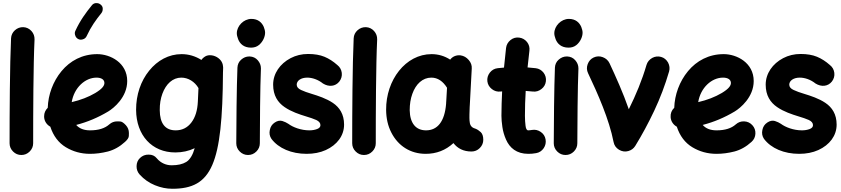

<svg xmlns="http://www.w3.org/2000/svg" viewBox="-20 -905 5316 1213"><path d="M127.4 -733.4C107.4 -733.9 89.4 -727.5 74.2 -713.9C59.1 -700.2 50.8 -683.1 49.8 -662.6C42 -493.7 40.5 -190.4 40.5 0C40.5 20 47.9 37.6 62.5 52.2C77.1 66.9 94.7 74.2 114.7 74.2C135.3 74.2 152.8 66.9 167.5 52.2C182.1 37.6 189.5 20 189.5 0C189.5 -189.5 190.4 -494.1 198.2 -655.8C198.7 -675.8 192.4 -693.8 178.7 -709C165 -724.1 147.9 -732.4 127.4 -733.4Z M770 -8.8C785.2 -22.5 793.5 -34.7 793.9 -45.9C794.4 -57.1 794.4 -63 794.4 -64.5C794.4 -83.5 788.1 -99.6 775.4 -113.8C761.7 -128.9 749.5 -137.2 738.8 -137.7C727.5 -138.2 721.7 -138.2 720.2 -138.2C701.2 -138.2 684.6 -131.8 670.4 -119.1C642.6 -94.2 602.1 -81.5 548.8 -81.5C510.3 -81.5 481.4 -92.8 461.4 -115.7C531.7 -133.8 599.1 -162.1 663.6 -200.7C699.2 -222.2 783.7 -291 783.7 -393.1C783.7 -508.3 677.2 -563 594.2 -563C500 -563 422.9 -521 368.7 -455.6C314.5 -390.1 284.2 -306.2 281.7 -224.1C266.6 -209 258.8 -191.4 258.8 -170.9V-165C260.3 -138.2 276.4 -116.2 297.9 -104.5C316.9 -46.4 349.6 -2.9 395.5 24.9C441.4 52.7 492.7 66.9 548.8 66.9C585.4 66.9 623 62 661.6 52.2C700.2 42 736.3 22 770 -8.8ZM589.8 -414.6C620.6 -414.6 639.6 -401.9 639.6 -380.9C639.6 -363.8 626.5 -344.2 582 -317.4C539.1 -292 489.3 -272.9 433.1 -259.8C447.8 -350.6 517.6 -414.6 589.8 -414.6ZM614.7 -877C607.9 -882.3 600.1 -885.3 590.8 -885.3C587.4 -885.3 572.8 -887.7 559.6 -870.6C522.9 -825.2 486.8 -776.9 456.1 -710C453.6 -705.1 452.6 -700.2 452.6 -695.3C452.6 -685.1 457.5 -666 475.6 -657.7C480.5 -655.3 485.4 -654.3 490.2 -654.3C500.5 -654.3 519.5 -658.7 527.8 -677.7C554.7 -735.8 584 -776.9 620.6 -822.3C626 -829.6 628.9 -837.4 628.9 -846.7C628.9 -849.1 631.8 -863.8 614.7 -877Z M1305.2 -556.2C1291 -556.2 1278.3 -551.3 1267.1 -542C1261.2 -537.6 1256.3 -532.2 1252.4 -526.4C1213.4 -550.8 1171.4 -563 1127 -563C1046.4 -563 974.6 -523.4 922.4 -458.5C869.6 -393.6 839.4 -306.2 839.8 -210.9C840.8 -49.8 940.4 58.1 1087.4 58.1C1131.3 58.1 1172.4 49.3 1210 31.2C1197.8 74.7 1179.7 104 1156.7 118.2C1133.8 132.3 1103 139.2 1064.5 139.2C1032.7 139.2 997.1 127.4 969.7 94.2C957.5 79.1 940.9 71.8 919.4 71.8C897.9 71.3 879.4 78.6 864.3 93.3C850.1 106.9 843.3 124 842.8 144.5C842.3 165 849.1 183.1 862.8 198.2C889.6 227.5 921.4 250 958.5 265.1C995.6 280.3 1032.2 287.6 1068.8 287.6C1318.4 287.6 1385.3 132.3 1388.7 -447.3L1389.6 -471.7C1390.1 -477.1 1389.6 -482.4 1388.7 -487.8C1386.7 -514.6 1367.2 -537.6 1339.8 -549.3C1333 -552.2 1326.2 -554.2 1318.8 -555.2C1316.9 -555.7 1314.9 -555.7 1313.5 -555.7C1310.5 -556.2 1307.6 -556.2 1305.2 -556.2ZM1089.8 -81.5C1022.9 -81.5 989.7 -126.5 989.3 -209C988.8 -247.6 994.6 -282.2 1005.9 -313C1028.8 -375 1071.3 -414.6 1125.5 -414.6C1168.9 -414.6 1210 -389.2 1233.9 -348.6L1230 -263.7C1227.5 -207.5 1213.9 -163.6 1189 -130.9C1164.1 -98.1 1130.9 -81.5 1089.8 -81.5Z M1476.1 -694.8C1476.1 -684.1 1479 -671.9 1484.4 -657.7C1495.1 -629.4 1519.5 -604 1565.9 -604C1585.4 -604 1602.1 -609.4 1615.2 -620.1C1641.6 -641.1 1654.8 -674.3 1654.8 -698.2C1654.8 -709 1651.9 -721.2 1646.5 -734.9C1634.8 -762.2 1610.8 -785.6 1568.4 -785.6C1518.6 -785.6 1476.1 -740.2 1476.1 -694.8ZM1557.6 -548.3H1554.7C1535.6 -548.3 1519 -541.5 1503.9 -528.3C1488.8 -515.1 1481 -498 1480 -477.5C1475.1 -360.8 1472.7 -102.1 1472.7 0C1472.7 20 1480 37.6 1494.6 52.2C1509.3 66.9 1526.9 74.2 1546.9 74.2C1567.4 74.2 1585 66.9 1599.6 52.2C1614.3 37.6 1621.6 20 1621.6 0C1621.6 -99.6 1623.5 -361.3 1628.4 -470.7V-473.6C1628.4 -492.7 1621.6 -509.3 1608.4 -524.4C1595.2 -539.6 1578.1 -547.4 1557.6 -548.3Z M2124 -390.1C2136.2 -406.2 2141.6 -424.3 2139.2 -444.8C2136.7 -464.8 2127.4 -481.4 2111.3 -494.1C2085.4 -517.1 2058.1 -534.7 2029.8 -546.4C2001.5 -558.1 1966.8 -564 1926.3 -564C1886.2 -564 1849.6 -555.2 1815.9 -537.6C1749 -502.4 1705.6 -440.9 1705.6 -370.1C1705.6 -301.8 1734.9 -257.8 1777.8 -228.5C1820.3 -199.2 1871.1 -182.6 1914.1 -169.4C1939 -162.1 1960 -154.8 1978 -147C1995.6 -138.7 2004.4 -127.9 2004.4 -114.3C2004.4 -103.5 1997.6 -95.2 1983.4 -89.8C1969.2 -84.5 1953.1 -81.5 1934.6 -81.5C1881.3 -81.5 1830.6 -101.1 1801.3 -123C1791 -129.9 1778.8 -135.7 1763.7 -140.6C1748.5 -145 1732.4 -142.1 1715.8 -130.9C1698.7 -119.6 1688.5 -104 1684.6 -83.5C1680.2 -63 1683.6 -44.4 1694.8 -27.8C1739.7 32.2 1821.8 66.9 1917 66.9C1961.9 66.9 2002.4 59.1 2038.1 43C2109.4 10.7 2153.8 -47.9 2153.8 -117.7C2153.8 -183.6 2125 -226.6 2083 -254.9C2041 -283.2 1990.7 -299.3 1947.8 -312.5C1922.4 -319.8 1900.4 -328.1 1882.3 -336.4C1863.8 -344.7 1854.5 -356 1854.5 -370.1C1854.5 -395.5 1881.8 -414.6 1920.9 -414.6C1952.1 -414.6 1988.8 -402.8 2020.5 -377.4C2057.6 -354.5 2099.1 -358.4 2124 -390.1Z M2292 -733.4C2272 -733.9 2253.9 -727.5 2238.8 -713.9C2223.6 -700.2 2215.3 -683.1 2214.4 -662.6C2206.5 -493.7 2205.1 -190.4 2205.1 0C2205.1 20 2212.4 37.6 2227.1 52.2C2241.7 66.9 2259.3 74.2 2279.3 74.2C2299.8 74.2 2317.4 66.9 2332 52.2C2346.7 37.6 2354 20 2354 0C2354 -189.5 2355 -494.1 2362.8 -655.8C2363.3 -675.8 2356.9 -693.8 2343.3 -709C2329.6 -724.1 2312.5 -732.4 2292 -733.4Z M2958.5 52.2C2979 52.2 2996.6 44.9 3011.2 30.3C3025.9 15.6 3033.2 -2 3033.2 -22C3033.2 -43.9 3027.8 -60.1 3017.1 -70.3C3005.9 -80.6 2994.6 -87.9 2982.9 -92.3C2953.6 -100.1 2947.8 -119.6 2946.3 -143.6C2945.8 -151.9 2945.3 -165 2945.8 -182.1C2946.3 -199.2 2946.8 -214.4 2947.3 -228.5C2947.8 -233.4 2947.8 -238.3 2948.2 -243.2L2960.4 -471.7C2961.9 -491.2 2955.6 -509.3 2941.4 -525.9C2927.2 -542.5 2910.2 -552.2 2890.1 -555.2C2863.3 -558.6 2838.4 -547.9 2824.2 -528.3C2788.6 -551.3 2749 -563 2706.5 -563C2542.5 -563 2418 -399.4 2419.4 -210.9C2419.9 -157.2 2430.7 -109.4 2452.1 -67.9C2494.6 16.1 2572.3 66.9 2669.4 66.9C2736.8 66.9 2795.4 44.4 2844.7 -1C2870.6 32.7 2908.2 52.2 2958.5 52.2ZM2671.4 -81.5C2606.4 -81.5 2569.8 -127.4 2568.4 -209C2568.4 -246.6 2573.7 -280.8 2585 -312C2606.9 -374 2649.9 -414.6 2705.1 -414.6C2746.1 -414.6 2778.8 -391.1 2804.2 -350.6L2799.3 -266.1C2798.8 -264.2 2798.8 -262.2 2798.8 -260.3C2798.3 -256.8 2798.3 -252.9 2798.3 -248.5C2789.1 -136.7 2743.7 -81.5 2671.4 -81.5Z M3428.7 -391.1C3431.2 -411.1 3426.3 -429.7 3414.1 -445.8C3401.4 -461.9 3384.8 -471.7 3364.7 -474.1C3348.1 -476.1 3331.1 -477.5 3313 -479C3316.9 -514.2 3320.8 -549.3 3324.7 -585C3327.1 -605 3322.3 -623.5 3309.6 -639.6C3296.4 -655.8 3279.8 -665 3259.8 -667.5C3239.7 -669.9 3221.7 -665 3205.6 -652.3C3189.5 -639.2 3179.7 -622.6 3177.2 -602.5C3172.9 -561.5 3168 -519.5 3164.1 -478C3150.4 -477.1 3136.7 -475.6 3123.5 -474.1C3103.5 -471.7 3087.4 -462.4 3074.7 -446.3C3062 -429.7 3056.6 -411.1 3059.1 -391.1C3061.5 -371.1 3071.3 -355 3087.4 -342.3C3103.5 -329.6 3122.1 -324.2 3142.1 -326.7C3145.5 -327.1 3148.9 -327.1 3152.3 -327.6C3149.9 -276.9 3147.9 -225.6 3147.9 -173.3C3147.9 -153.3 3149.9 -129.9 3153.8 -103C3157.7 -75.7 3165.5 -49.3 3176.8 -23.4C3199.7 28.8 3243.2 66.9 3317.4 66.9C3333 66.9 3349.6 65.9 3367.2 62.5C3387.2 59.1 3403.3 48.3 3415 31.2C3426.3 14.2 3430.2 -4.4 3426.8 -24.4C3423.3 -44.4 3413.1 -60.1 3396 -71.8C3378.9 -83.5 3360.4 -87.4 3340.3 -84C3331.1 -82.5 3323.7 -81.5 3317.4 -81.5C3308.1 -81.5 3302.7 -90.8 3300.3 -109.9C3297.9 -128.4 3296.4 -149.4 3296.4 -173.3C3296.4 -226.1 3297.9 -278.3 3301.3 -330.6C3316.4 -329.6 3331.5 -328.1 3345.7 -326.7C3365.7 -324.2 3384.3 -329.6 3400.4 -342.3C3416.5 -354.5 3426.3 -371.1 3428.7 -391.1Z M3481.9 -694.8C3481.9 -684.1 3484.9 -671.9 3490.2 -657.7C3501 -629.4 3525.4 -604 3571.8 -604C3591.3 -604 3607.9 -609.4 3621.1 -620.1C3647.5 -641.1 3660.6 -674.3 3660.6 -698.2C3660.6 -709 3657.7 -721.2 3652.3 -734.9C3640.6 -762.2 3616.7 -785.6 3574.2 -785.6C3524.4 -785.6 3481.9 -740.2 3481.9 -694.8ZM3563.5 -548.3H3560.5C3541.5 -548.3 3524.9 -541.5 3509.8 -528.3C3494.6 -515.1 3486.8 -498 3485.8 -477.5C3481 -360.8 3478.5 -102.1 3478.5 0C3478.5 20 3485.8 37.6 3500.5 52.2C3515.1 66.9 3532.7 74.2 3552.7 74.2C3573.2 74.2 3590.8 66.9 3605.5 52.2C3620.1 37.6 3627.4 20 3627.4 0C3627.4 -99.6 3629.4 -361.3 3634.3 -470.7V-473.6C3634.3 -492.7 3627.4 -509.3 3614.3 -524.4C3601.1 -539.6 3584 -547.4 3563.5 -548.3Z M3731 -542C3712.9 -533.7 3700.2 -519.5 3692.9 -500C3685.5 -480 3686.5 -460.9 3695.3 -442.4C3756.3 -313.5 3828.6 -150.9 3856.4 -7.8C3860.4 13.2 3871.6 29.3 3890.6 41C3909.7 52.2 3929.2 55.2 3949.7 49.3C3968.8 43.9 3982.9 33.2 3993.2 17.1C4035.6 -51.8 4075.7 -126 4113.3 -205.6C4150.9 -285.2 4182.1 -367.7 4207 -453.1C4212.4 -472.2 4210.4 -491.2 4200.7 -509.8C4190.4 -527.8 4175.8 -540 4156.7 -545.4C4137.7 -550.8 4118.7 -548.8 4100.6 -539.1C4082.5 -528.8 4070.3 -514.2 4064.5 -495.1C4036.6 -398.9 3997.1 -304.2 3952.6 -214.8C3916 -319.8 3870.1 -421.4 3830.6 -505.9C3821.8 -523.9 3807.6 -536.6 3788.1 -543.9C3768.6 -551.3 3749.5 -550.3 3731 -542Z M4728 -8.8C4743.2 -22.5 4751.5 -39.6 4752.4 -60.5C4753.4 -81.1 4747.1 -98.6 4733.4 -113.8C4719.7 -128.9 4702.6 -137.2 4682.1 -138.2C4661.6 -139.2 4643.6 -132.8 4628.4 -119.1C4600.6 -94.2 4560.1 -81.5 4506.8 -81.5C4468.3 -81.5 4439.5 -92.8 4419.4 -115.7C4489.7 -133.8 4557.1 -162.1 4621.6 -200.7C4657.2 -222.2 4741.7 -291 4741.7 -393.1C4741.7 -508.3 4635.3 -563 4552.2 -563C4458 -563 4380.9 -521 4326.7 -455.6C4272.5 -390.1 4242.2 -306.2 4239.7 -224.1C4222.7 -208 4215.3 -188 4216.8 -165C4218.3 -138.2 4234.4 -116.2 4255.9 -104.5C4274.9 -46.4 4307.6 -2.9 4353.5 24.9C4399.4 52.7 4450.7 66.9 4506.8 66.9C4543.5 66.9 4581.1 62 4619.6 52.2C4658.2 42 4694.3 22 4728 -8.8ZM4547.9 -414.6C4578.6 -414.6 4597.7 -401.9 4597.7 -380.9C4597.7 -363.8 4584.5 -344.2 4540 -317.4C4497.1 -292 4447.3 -272.9 4391.1 -259.8C4405.8 -350.6 4475.6 -414.6 4547.9 -414.6Z M5235.8 -390.1C5248 -406.2 5253.4 -424.3 5251 -444.8C5248.5 -464.8 5239.3 -481.4 5223.1 -494.1C5197.3 -517.1 5169.9 -534.7 5141.6 -546.4C5113.3 -558.1 5078.6 -564 5038.1 -564C4998 -564 4961.4 -555.2 4927.7 -537.6C4860.8 -502.4 4817.4 -440.9 4817.4 -370.1C4817.4 -301.8 4846.7 -257.8 4889.6 -228.5C4932.1 -199.2 4982.9 -182.6 5025.9 -169.4C5050.8 -162.1 5071.8 -154.8 5089.8 -147C5107.4 -138.7 5116.2 -127.9 5116.2 -114.3C5116.2 -103.5 5109.4 -95.2 5095.2 -89.8C5081.1 -84.5 5064.9 -81.5 5046.4 -81.5C4993.2 -81.5 4942.4 -101.1 4913.1 -123C4902.8 -129.9 4890.6 -135.7 4875.5 -140.6C4860.4 -145 4844.2 -142.1 4827.6 -130.9C4810.5 -119.6 4800.3 -104 4796.4 -83.5C4792 -63 4795.4 -44.4 4806.6 -27.8C4851.6 32.2 4933.6 66.9 5028.8 66.9C5073.7 66.9 5114.3 59.1 5149.9 43C5221.2 10.7 5265.6 -47.9 5265.6 -117.7C5265.6 -183.6 5236.8 -226.6 5194.8 -254.9C5152.8 -283.2 5102.5 -299.3 5059.6 -312.5C5034.2 -319.8 5012.2 -328.1 4994.1 -336.4C4975.6 -344.7 4966.3 -356 4966.3 -370.1C4966.3 -395.5 4993.7 -414.6 5032.7 -414.6C5064 -414.6 5100.6 -402.8 5132.3 -377.4C5169.4 -354.5 5210.9 -358.4 5235.8 -390.1Z"/></svg>

Font: Mikhak ExtraBold
Style: Regular
Weight: 800
Designer: Amin Abedi
Version: Version 3.2